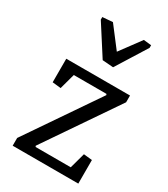

<svg xmlns="http://www.w3.org/2000/svg" viewBox="-199 -906 871 996"><g transform="rotate(30 236.0 -407.5)"><path d="M361.8 -53.7 387.2 -146.5 438 -141.1V0H44.9V-46.4L334.5 -470.2L331.5 -476.1H136.2L110.8 -383.3L60.1 -388.7V-529.8H441.9V-489.3L148.4 -59.6L151.4 -53.7ZM113.8 -810.5 174.8 -815.4 269 -692.4 359.9 -815.4 406.2 -810.5V-794.9L292.5 -612.8L227.5 -617.7L113.8 -794.9Z"/></g></svg>

Font: Noticia Text
Style: Regular
Weight: 400
Designer: JM Sole
Foundry: JM Sole
Version: Version 1.003